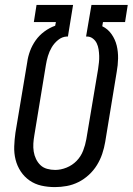

<svg xmlns="http://www.w3.org/2000/svg" viewBox="-20 -755 541 783"><path d="M204 8Q175 8 148.5 2Q122 -4 100.5 -19Q79 -34 64.5 -56Q50 -78 43.5 -104Q37 -130 38 -158Q39 -186 43 -214L91 -501Q94 -524 102.5 -547Q111 -570 125.5 -590.5Q140 -611 161 -626.5Q182 -642 205 -650L208 -665H118L129 -735H278L257 -606H252Q233 -605 217 -592Q201 -579 191 -562Q181 -545 175.5 -526.5Q170 -508 167 -489L120 -203Q117 -186 116 -169.5Q115 -153 117.5 -137Q120 -121 127 -106.5Q134 -92 145 -81.5Q156 -71 172 -66.5Q188 -62 205 -62Q228 -62 251.5 -71.5Q275 -81 292.5 -99Q310 -117 319 -140.5Q328 -164 332 -187L380 -473Q382 -487 383.5 -500.5Q385 -514 384.5 -527.5Q384 -541 382 -554Q380 -567 374.5 -578.5Q369 -590 358.5 -598Q348 -606 335 -606H331L353 -735H501L490 -665H400L397 -648Q420 -637 435 -615.5Q450 -594 456 -569Q462 -544 461.5 -516.5Q461 -489 456 -462L409 -176Q405 -152 397 -128Q389 -104 375.5 -82Q362 -60 342.5 -42Q323 -24 300 -12.5Q277 -1 252.5 3.5Q228 8 204 8Z"/></svg>

Font: Iosevka SS04
Style: Italic
Weight: 400
Italic angle: -9°
Monospace: yes
Designer: Belleve Invis
Foundry: Belleve Invis
Version: Version 19.0.0; ttfautohint (v1.8.4)